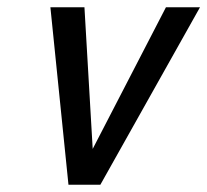

<svg xmlns="http://www.w3.org/2000/svg" viewBox="-20 -510 572 530"><path d="M257 0 532.1 -490H438.1L235.9 -99L213.1 -490H119.1L169 0Z"/></svg>

Font: Cabin Condensed
Style: Regular
Weight: 400
Italic angle: -13°
Designer: Pablo Impallari
Foundry: Pablo Impallari. www.impallari.com Igino Marini. www.ikern.com
Version: Version 1.006